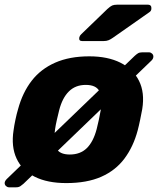

<svg xmlns="http://www.w3.org/2000/svg" viewBox="-35 -770 673 818"><path d="M247.4 10Q167.1 10 113.1 -16.9Q59.1 -43.8 35.6 -94.5Q12 -145.3 22.8 -214.9Q25.4 -234.9 30.8 -260.3Q36.1 -285.8 42 -305.1Q61.1 -375.7 100 -426Q138.9 -476.2 200.2 -503.1Q261.5 -530 345.4 -530Q423.6 -530 477.7 -503.1Q531.9 -476.2 557.1 -426Q582.4 -375.7 571 -305.1Q567.4 -285.8 562.2 -260.3Q557 -234.9 551.7 -214.9Q533.2 -145.3 495.3 -94.5Q457.4 -43.8 396.4 -16.9Q335.4 10 247.4 10ZM262.4 -111.7Q307.1 -111.7 334.9 -138.9Q362.6 -166.1 376.8 -219.9Q380.8 -234.9 386.2 -260Q391.6 -285.1 394 -300.1Q402.8 -353 388.9 -380.6Q375.1 -408.3 330.4 -408.3Q286.6 -408.3 258.6 -380.6Q230.5 -353 217 -300.1Q213 -285.1 207.4 -260Q201.7 -234.9 199.7 -219.9Q191 -166.1 204.4 -138.9Q217.9 -111.7 262.4 -111.7ZM3.4 28Q-3.5 28 -9.3 22.8Q-15.1 17.5 -15.1 9.9Q-15.1 1.6 -5.6 -7.9L538.9 -532Q546.1 -538.6 552.7 -542.8Q559.4 -547 570.1 -547H600.2Q607.1 -547 612.7 -541.8Q618.4 -536.5 618.4 -529.3Q618.4 -520 610.7 -512.4L65 13Q59 18.4 51.8 23.2Q44.5 28 33.5 28ZM315.5 -595Q299.5 -595 302.9 -611Q304.9 -618.6 310.9 -624L422.2 -731.4Q435.1 -743.2 442.9 -746.6Q450.7 -750 463.2 -750H594.9Q611.7 -750 609.9 -731.9Q609.2 -723.4 601.9 -718.4L446.4 -609.4Q436.4 -602.4 427.7 -598.7Q419 -595 405.2 -595Z"/></svg>

Font: Rubik Light
Style: Italic
Weight: 300
Italic angle: -12°
Designer: Hubert and Fischer
Foundry: Hubert and Fischer
Version: Version 2.300;gftools[0.9.30]